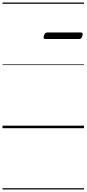

<svg xmlns="http://www.w3.org/2000/svg" viewBox="-20 -1015 685 1520"><path d="M341 -706Q328 -706 326 -712.5Q324 -719 327 -731Q331 -744 337 -751Q343 -758 355 -758H619Q631 -758 633.5 -751Q636 -744 632 -731Q629 -718 622.5 -712Q616 -706 605 -706ZM0 475H645V485H0ZM0 -20H645V0H0ZM0 -505H645V-500H0ZM0 -995H645V-985H0Z"/></svg>

Font: Playwrite SK Guides
Style: Regular
Weight: 400
Designer: Veronika Burian, José Scaglione
Foundry: TypeTogether
Version: Version 1.003